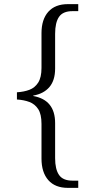

<svg xmlns="http://www.w3.org/2000/svg" viewBox="-20 -780 460 930"><path d="M309 130Q247 130 214 92.5Q181 55 181 -12V-180Q181 -227 165 -251.5Q149 -276 122.5 -286Q96 -296 62 -298V-333Q96 -335 122.5 -345Q149 -355 165 -380Q181 -405 181 -451V-619Q181 -686 214 -723Q247 -760 309 -760H359V-726H331Q285 -726 266 -698.5Q247 -671 247 -616V-448Q247 -391 219.5 -358.5Q192 -326 141 -317V-315Q247 -296 247 -184V-14Q247 40 266 67.5Q285 95 331 95H359V130Z"/></svg>

Font: Noto Serif Hentaigana Light
Style: Regular
Weight: 300
Designer: Kazuhiro Yamada
Foundry: nipponia
Version: Version 1.000; ttfautohint (v1.8.4.7-5d5b)